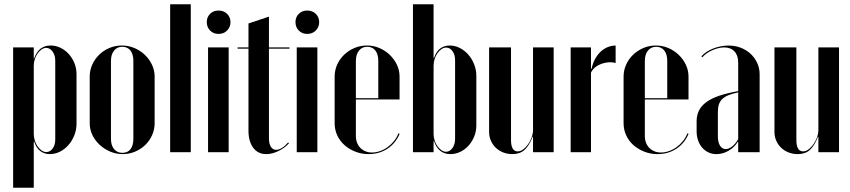

<svg xmlns="http://www.w3.org/2000/svg" viewBox="-20 -719 4017 907"><path d="M139.5 -473V-495H42V168H139.5V-21.2V-49.8H141.5Q152.2 -18.5 171.2 -4.8Q190.2 9 215.5 9Q240.8 9 263.4 -2.6Q286 -14.2 303.4 -33.9Q320.8 -53.5 331.1 -79.9Q341.5 -106.2 341.5 -134.8V-368.5Q341.5 -396.2 331.5 -420.8Q321.5 -445.2 304.9 -463.8Q288.2 -482.2 266 -493.1Q243.8 -504 218.5 -504Q191.8 -504 172.2 -489.5Q152.8 -475 141.2 -442.8H139.5ZM139.5 -86.8V-409.5Q139.5 -424.5 144.4 -439.5Q149.2 -454.5 157.8 -466.5Q166.2 -478.5 176.8 -485.6Q187.2 -492.8 198 -492.8Q216.2 -492.8 228.6 -475.2Q241 -457.8 241 -432.2V-59.8Q241 -34.5 228.9 -17.6Q216.8 -0.8 198.8 -0.8Q187.5 -0.8 177 -7.9Q166.5 -15 158 -27Q149.5 -39 144.5 -54.6Q139.5 -70.2 139.5 -86.8Z M555.8 -504Q586.8 -504 615 -492.1Q643.3 -480.1 664.3 -459.9Q685.2 -439.8 697.9 -413.3Q710.5 -386.9 710.5 -357.2V-137Q710.5 -107.5 698.6 -80.7Q686.7 -53.9 666.1 -34.1Q645.5 -14.2 618 -2.6Q590.5 9 560 9Q528.2 9 500.3 -3Q472.3 -15 450.8 -34.9Q429.2 -54.8 416.5 -81.1Q403.8 -107.4 403.8 -137V-357.2Q403.8 -386.7 415.7 -413.5Q427.7 -440.2 448.5 -460.5Q469.2 -480.8 496.9 -492.4Q524.5 -504 555.8 -504ZM557.8 -498Q533.2 -498 518.8 -479.9Q504.2 -461.8 504.2 -431.5V-62.8Q504.2 -32.5 518.8 -14.8Q533.3 3 558.5 3Q583 3 596.5 -14.2Q610 -31.5 610 -62.8V-431.5Q610 -462.8 596.1 -480.4Q582.2 -498 557.8 -498Z M783.8 0H881.2V-699H783.8Z M962.8 -495V0H1060.2V-495ZM956.8 -614.5Q956.8 -590.8 972.4 -574.8Q988 -558.8 1012.2 -558.8Q1036.8 -558.8 1052.8 -574.8Q1068.8 -590.8 1068.8 -614.5Q1068.8 -638 1052.8 -653.6Q1036.8 -669.2 1012.2 -669.2Q988 -669.2 972.4 -653.6Q956.8 -638 956.8 -614.5Z M1237.7 9Q1265 9 1294.6 -5.1Q1324.2 -19.2 1345.2 -42.2L1341 -46Q1326.2 -29 1311.8 -20.1Q1297.3 -11.2 1284.5 -11.2Q1276.4 -11.2 1270.1 -15Q1263.8 -18.8 1259.5 -25.6Q1255.3 -32.4 1252.9 -42.3Q1250.5 -52.2 1250.5 -64.2V-489.1H1347.5V-495H1250.5V-640.5L1153.8 -608.2V-495H1102.2V-489H1153.8V-102.2Q1153.8 -51 1176.1 -21Q1198.5 9 1237.7 9Z M1381.8 -495V0H1479.2V-495ZM1375.8 -614.5Q1375.8 -590.8 1391.4 -574.8Q1407 -558.8 1431.2 -558.8Q1455.8 -558.8 1471.8 -574.8Q1487.8 -590.8 1487.8 -614.5Q1487.8 -638 1471.8 -653.6Q1455.8 -669.2 1431.2 -669.2Q1407 -669.2 1391.4 -653.6Q1375.8 -638 1375.8 -614.5Z M1560.8 -356.5V-137Q1560.8 -106.5 1573.1 -79.7Q1585.4 -52.9 1607.4 -33.5Q1629.3 -14.1 1658.6 -2.6Q1687.8 9 1720.8 9Q1771 9 1809.6 -16Q1848.2 -41 1868 -86.8L1862.2 -89Q1854.5 -69.5 1841.4 -53Q1828.2 -36.5 1811.4 -24.2Q1794.5 -12 1775.2 -5.2Q1755.9 1.5 1737.5 1.5Q1720.5 1.5 1706.3 -4.4Q1692.1 -10.3 1682.3 -20.3Q1672.5 -30.2 1666.9 -44.6Q1661.2 -59 1661.2 -75.8V-431.5Q1661.2 -461.8 1675.8 -479.9Q1690.2 -498 1714.8 -498Q1739.2 -498 1753.1 -480.4Q1767 -462.8 1767 -431.5V-255H1656V-249H1867.5V-357.2Q1867.5 -386.9 1854.9 -413.3Q1842.2 -439.8 1821.2 -459.9Q1800.2 -480.1 1772.4 -492.1Q1744.5 -504 1713.4 -504Q1682.2 -504 1654.6 -492.4Q1627 -480.8 1605.8 -460.5Q1584.7 -440.3 1572.7 -413.6Q1560.8 -386.9 1560.8 -356.5Z M2028.2 -22V-52.2H2030.2Q2041.5 -20 2061 -5.5Q2080.5 9 2107.2 9Q2132.5 9 2154.8 -1.9Q2177 -12.8 2193.6 -31.2Q2210.2 -49.8 2220.2 -74.2Q2230.2 -98.8 2230.2 -126.5V-360.2Q2230.2 -388.8 2219.9 -415.1Q2209.5 -441.5 2192.1 -461.1Q2174.8 -480.8 2152.1 -492.4Q2129.5 -504 2104.2 -504Q2079 -504 2060 -490.2Q2041 -476.5 2030.2 -445.2H2028.2V-473.8V-699H1930.8V0H2028.2ZM2028.2 -408.2Q2028.2 -424.8 2033.2 -440.4Q2038.2 -456 2046.8 -468Q2055.2 -480 2065.8 -487.1Q2076.2 -494.2 2087.5 -494.2Q2105.5 -494.2 2117.6 -477.4Q2129.8 -460.5 2129.8 -435.2V-62.8Q2129.8 -37.2 2117.4 -19.8Q2105 -2.2 2086.8 -2.2Q2076 -2.2 2065.5 -9.4Q2055 -16.5 2046.5 -28.5Q2038 -40.5 2033.1 -55.5Q2028.2 -70.5 2028.2 -85.5Z M2496 -72.8H2498V-42.8V0H2595.5V-495H2498V-105.5Q2498 -88 2491.5 -70.1Q2485 -52.2 2474.6 -37.5Q2464.2 -22.8 2451.4 -13.2Q2438.5 -3.8 2425.8 -3.8Q2410.2 -3.8 2402.1 -17.1Q2394 -30.5 2394 -57.8V-495H2290.5V-95.2Q2290.5 -73.5 2299 -54.2Q2307.5 -35 2322.2 -20.9Q2337 -6.8 2357.2 1.1Q2377.5 9 2400.5 9Q2435.2 9 2457.2 -10.2Q2479.2 -29.5 2496 -72.8Z M2771.8 -495V-424.2V-394.2H2774.8Q2779.5 -418.5 2790.4 -438.9Q2801.2 -459.2 2816 -473.6Q2830.8 -488 2849.4 -495.9Q2868 -503.8 2888.2 -503.8V-421.5Q2870.5 -426 2853 -424.5Q2835.5 -423 2819.4 -416.9Q2803.2 -410.8 2790.9 -400.4Q2778.5 -390 2771.8 -375.8V0H2675.8V-495Z M2925.8 -356.5V-137Q2925.8 -106.5 2938.1 -79.7Q2950.4 -52.9 2972.4 -33.5Q2994.3 -14.1 3023.6 -2.6Q3052.8 9 3085.8 9Q3136 9 3174.6 -16Q3213.2 -41 3233 -86.8L3227.2 -89Q3219.5 -69.5 3206.4 -53Q3193.2 -36.5 3176.4 -24.2Q3159.5 -12 3140.2 -5.2Q3120.9 1.5 3102.5 1.5Q3085.5 1.5 3071.3 -4.4Q3057.1 -10.3 3047.3 -20.3Q3037.5 -30.2 3031.9 -44.6Q3026.2 -59 3026.2 -75.8V-431.5Q3026.2 -461.8 3040.8 -479.9Q3055.2 -498 3079.8 -498Q3104.2 -498 3118.1 -480.4Q3132 -462.8 3132 -431.5V-255H3021V-249H3232.5V-357.2Q3232.5 -386.9 3219.9 -413.3Q3207.2 -439.8 3186.2 -459.9Q3165.2 -480.1 3137.4 -492.1Q3109.5 -504 3078.4 -504Q3047.2 -504 3019.6 -492.4Q2992 -480.8 2970.8 -460.5Q2949.7 -440.3 2937.7 -413.6Q2925.8 -386.9 2925.8 -356.5Z M3270.8 -98.5Q3270.8 -75.2 3277.9 -55.2Q3285 -35.2 3297.5 -21Q3310 -6.8 3327 1.1Q3344 9 3364.5 9Q3394.2 9 3421.9 -6.9Q3449.5 -22.8 3465.2 -49H3467.2V-27.5V0H3568.5V-368Q3568.5 -396.8 3557 -421.6Q3545.5 -446.5 3525.8 -464.8Q3506 -483 3479.5 -493.4Q3453 -503.8 3421.5 -503.8Q3403 -503.8 3383.9 -500Q3364.8 -496.2 3347.5 -489.2Q3330.2 -482.2 3316.2 -472.8Q3302.2 -463.2 3293.2 -452.5L3298.2 -448.5Q3305.5 -457.5 3317.2 -466Q3329 -474.5 3343.4 -481.1Q3357.8 -487.8 3373 -491.4Q3388.2 -495 3401.5 -495Q3432 -495 3449.6 -476.1Q3467.2 -457.2 3467.2 -423.5V-288.5Q3415.5 -279.5 3378.4 -267Q3341.2 -254.5 3317.2 -237Q3293.2 -219.5 3282 -197Q3270.8 -174.5 3270.8 -146.2ZM3408.5 -14.8Q3391.2 -14.8 3381.2 -31.1Q3371.2 -47.5 3371.2 -74.5V-190.5Q3371.2 -211.2 3376.2 -226.2Q3381.2 -241.2 3392.9 -252Q3404.5 -262.8 3422.8 -270Q3441 -277.2 3467.2 -282.5V-62.2Q3455.2 -40.2 3439.2 -27.5Q3423.2 -14.8 3408.5 -14.8Z M3844 -72.8H3846V-42.8V0H3943.5V-495H3846V-105.5Q3846 -88 3839.5 -70.1Q3833 -52.2 3822.6 -37.5Q3812.2 -22.8 3799.4 -13.2Q3786.5 -3.8 3773.8 -3.8Q3758.2 -3.8 3750.1 -17.1Q3742 -30.5 3742 -57.8V-495H3638.5V-95.2Q3638.5 -73.5 3647 -54.2Q3655.5 -35 3670.2 -20.9Q3685 -6.8 3705.2 1.1Q3725.5 9 3748.5 9Q3783.2 9 3805.2 -10.2Q3827.2 -29.5 3844 -72.8Z"/></svg>

Font: Moniqa Black
Style: Regular
Weight: 900
Designer: Rajesh Rajput
Foundry: Rajesh Rajput
Version: Version 1.000